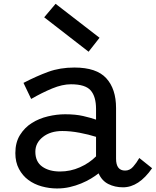

<svg xmlns="http://www.w3.org/2000/svg" viewBox="-20 -998 838 1032"><path d="M278.8 -977.5 515 -795 456.2 -720 217.5 -905ZM641.2 8.8Q597.5 8.8 562.5 -8.8Q527.5 -26.2 510 -66.2Q492.5 -52.5 468.8 -38.1Q445 -23.8 416.2 -11.9Q387.5 0 355 7.5Q322.5 15 286.2 15Q245 15 204.4 3.8Q163.8 -7.5 132.5 -30.6Q101.2 -53.8 81.9 -90Q62.5 -126.2 62.5 -175Q62.5 -232.5 87.5 -272.5Q112.5 -312.5 151.2 -336.9Q190 -361.2 237.5 -372.5Q285 -383.8 330 -383.8Q386.2 -383.8 426.9 -374.4Q467.5 -365 496.2 -355V-412.5Q496.2 -478.8 467.5 -511.9Q438.8 -545 361.2 -545Q315 -545 260.6 -522.5Q206.2 -500 147.5 -466.2L106.2 -552.5Q176.2 -588.8 239.4 -611.9Q302.5 -635 380 -635Q498.8 -635 551.2 -577.5Q603.8 -520 603.8 -417.5V-145Q603.8 -81.2 652.5 -81.2Q677.5 -81.2 695.6 -101.9Q713.8 -122.5 728.8 -148.8L797.5 -93.8Q726.2 8.8 641.2 8.8ZM170 -182.5Q170 -128.8 206.9 -102.5Q243.8 -76.2 302.5 -76.2Q358.8 -76.2 409.4 -98.8Q460 -121.2 496.2 -157.5V-262.5Q457.5 -275 408.1 -284.4Q358.8 -293.8 315 -293.8Q251.2 -293.8 210.6 -261.9Q170 -230 170 -182.5Z"/></svg>

Font: Abordage
Style: Regular
Weight: 400
Designer: Ange Degheest & Eugénie Bidaut
Foundry: Velvetyne Type Foundry
Version: Version 1.000;FEAKit 1.0